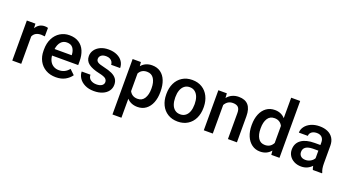

<svg xmlns="http://www.w3.org/2000/svg" viewBox="-62 -1463 4315 2380"><g transform="rotate(20 2095.0 -273.5)"><path d="M179.2 -361.3V0H61V-528.3H174.3L177.2 -468.8Q218.8 -538.1 296.4 -538.1Q320.8 -538.1 338.4 -531.7L337.4 -419.9Q311.5 -423.8 289.6 -423.8Q207 -423.8 179.2 -361.3Z M839.4 -89.8Q810.1 -46.9 759.3 -18.6Q708.5 9.8 635.7 9.8Q559.1 9.8 502 -23.4Q444.8 -56.6 414.1 -114.7Q383.3 -172.9 383.3 -245.6V-265.6Q383.3 -347.2 414.6 -408.9Q445.8 -470.7 500.2 -504.4Q554.7 -538.1 622.1 -538.1Q696.8 -538.1 747.6 -505.1Q798.3 -472.2 823.2 -413.6Q848.1 -355 848.1 -277.3V-227.1H502.9Q506.3 -186 523.7 -153.8Q541 -121.6 571.8 -103.5Q602.5 -85.4 643.1 -85.4Q724.6 -85.4 775.4 -150.9ZM504.9 -314H730.5V-322.8Q727.5 -375.5 702.1 -409.2Q676.8 -442.9 622.1 -442.9Q574.2 -442.9 543.9 -408.9Q513.7 -375 504.9 -314Z M1215.8 -188Q1193.8 -206.5 1125.5 -221.2Q1032.7 -240.7 983.2 -277.6Q933.6 -314.5 933.6 -377.9Q933.6 -421.4 958.7 -458Q983.9 -494.6 1030 -516.4Q1076.2 -538.1 1137.2 -538.1Q1201.7 -538.1 1249.8 -516.1Q1297.9 -494.1 1323.5 -456.1Q1349.1 -418 1349.1 -370.1H1230.5Q1230.5 -391.1 1219.7 -409.2Q1209 -427.2 1188 -438.2Q1167 -449.2 1137.2 -449.2Q1094.2 -449.2 1071.8 -430.2Q1049.3 -411.1 1049.3 -382.8Q1049.3 -357.4 1070.8 -341.8Q1092.8 -325.7 1157.7 -312Q1222.7 -297.9 1265.1 -278.1Q1307.6 -258.3 1330.1 -227.3Q1352.5 -196.3 1352.5 -150.4Q1352.5 -104 1326.2 -67.4Q1299.8 -30.8 1251.2 -10.5Q1202.6 9.8 1139.2 9.8Q1069.8 9.8 1019.3 -15.4Q968.8 -40.5 942.4 -81.3Q916 -122.1 916 -167H1031.2Q1032.7 -122.1 1064.2 -100.6Q1095.7 -79.1 1140.1 -79.1Q1186 -79.1 1211.2 -96.9Q1236.3 -114.7 1236.3 -143.6Q1236.3 -168.9 1215.8 -188Z M1574.7 -47.4V203.1H1456.5V-528.3H1565.4L1570.3 -475.1Q1623.5 -538.1 1712.9 -538.1Q1778.8 -538.1 1825.2 -504.6Q1871.6 -471.2 1895.5 -410.6Q1919.4 -350.1 1919.4 -268.6V-258.8Q1919.4 -181.2 1895.3 -120.4Q1871.1 -59.6 1824.7 -24.9Q1778.3 9.8 1713.9 9.8Q1627.4 9.8 1574.7 -47.4ZM1574.7 -380.4V-147.5Q1607.4 -85.4 1680.7 -85.4Q1740.7 -85.4 1770.8 -134.3Q1800.8 -183.1 1800.8 -259.3V-269Q1800.8 -345.7 1770.8 -393.6Q1740.7 -441.4 1679.7 -441.4Q1606.4 -441.4 1574.7 -380.4Z M1997.6 -269Q1997.6 -345.7 2027.1 -407Q2056.6 -468.3 2112.1 -503.2Q2167.5 -538.1 2242.7 -538.1Q2317.4 -538.1 2372.6 -504.2Q2427.7 -470.2 2457.5 -410.4Q2487.3 -350.6 2488.8 -275.4V-258.8Q2488.8 -181.6 2459.5 -120.6Q2430.2 -59.6 2374.5 -24.9Q2318.8 9.8 2243.7 9.8Q2168 9.8 2112.3 -24.9Q2056.6 -59.6 2027.1 -120.6Q1997.6 -181.6 1997.6 -258.8ZM2115.7 -258.8Q2115.7 -209.5 2129.4 -170.4Q2143.1 -131.3 2171.9 -108.4Q2200.7 -85.4 2243.7 -85.4Q2285.6 -85.4 2314.2 -108.4Q2342.8 -131.3 2356.4 -170.4Q2370.1 -209.5 2370.1 -258.8V-269Q2370.1 -317.4 2356.2 -356.7Q2342.3 -396 2313.7 -419.4Q2285.2 -442.9 2242.7 -442.9Q2200.7 -442.9 2172.1 -419.4Q2143.6 -396 2129.6 -356.7Q2115.7 -317.4 2115.7 -269Z M2706.1 -377V0H2587.4V-528.3H2699.2L2703.1 -467.8Q2761.2 -538.1 2856 -538.1Q3023.9 -538.1 3024.4 -344.2V0H2905.8V-342.8Q2905.8 -396 2882.8 -418.7Q2859.9 -441.4 2812.5 -441.4Q2742.2 -441.4 2706.1 -377Z M3478 0 3472.7 -54.7Q3419.9 9.8 3330.6 9.8Q3268.6 9.8 3221.4 -24.9Q3174.3 -59.6 3148.7 -120.6Q3123 -181.6 3123 -258.3V-268.6Q3123 -348.6 3148.4 -409.7Q3173.8 -470.7 3220.9 -504.4Q3268.1 -538.1 3331.5 -538.1Q3415 -538.1 3467.3 -480V-750H3585.9V0ZM3241.2 -258.3Q3241.2 -182.1 3270.8 -134.8Q3300.3 -87.4 3360.8 -87.4Q3433.6 -87.4 3467.3 -152.8V-377.9Q3434.6 -441.4 3361.8 -441.4Q3300.8 -441.4 3271 -393.3Q3241.2 -345.2 3241.2 -268.6Z M4025.9 0Q4017.6 -17.6 4012.2 -49.8Q3955.6 9.8 3873 9.8Q3821.3 9.8 3780.3 -11Q3739.3 -31.7 3716.3 -67.9Q3693.4 -104 3693.4 -148.4Q3693.4 -232.4 3756.1 -277.6Q3818.8 -322.8 3933.6 -322.8H4008.3V-357.4Q4008.3 -399.9 3984.6 -424.1Q3960.9 -448.2 3915.5 -448.2Q3887.7 -448.2 3866.7 -438.7Q3845.7 -429.2 3834.2 -412.8Q3822.8 -396.5 3822.8 -376H3704.6Q3704.6 -418 3731.7 -455.3Q3758.8 -492.7 3808.3 -515.4Q3857.9 -538.1 3922.4 -538.1Q3982.9 -538.1 4029.1 -517.6Q4075.2 -497.1 4101.1 -456.3Q4127 -415.5 4127 -356.4V-122.1Q4127 -51.3 4147 -8.3V0ZM4008.3 -148.9V-248.5H3936Q3811.5 -245.6 3811.5 -160.2Q3811.5 -127 3833.5 -106.2Q3855.5 -85.4 3895.5 -85.4Q3934.1 -85.4 3964.6 -104.2Q3995.1 -123 4008.3 -148.9Z"/></g></svg>

Font: Mardoto Medium
Style: Regular
Weight: 500
Designer: Christian Robertson, Vahan Hovhannisyan
Foundry: Google
Version: Version 1.000